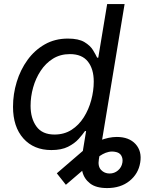

<svg xmlns="http://www.w3.org/2000/svg" viewBox="-20 -748 809 972"><path d="M522.5 204.1Q466.3 204.1 436.3 180.9Q406.2 157.7 397.2 121.8Q388.2 85.9 394 48.8L421.4 -118.2H509.8L480.5 58.6Q474.6 94.2 491.7 112.3Q508.8 130.4 534.7 130.4Q559.1 130.4 577.4 114.7Q595.7 99.1 599.6 75.2Q603 55.2 594 39.6Q585 23.9 562 20.5Q545.9 17.6 530.3 21Q514.6 24.4 499.8 32.5Q484.9 40.5 470.2 53.2L313.5 187.5L267.6 129.4L400.4 15.1Q439.5 -18.6 485.1 -36.6Q530.8 -54.7 571.3 -54.7Q633.3 -54.7 666.3 -18.6Q699.2 17.6 689.9 74.7Q680.7 131.8 635.7 168Q590.8 204.1 522.5 204.1ZM240.2 11.7Q150.9 11.7 98.4 -47.1Q45.9 -106 45.9 -207.5Q45.9 -272 64.7 -333.5Q83.5 -395 119.4 -444.6Q155.3 -494.1 206.8 -523.4Q258.3 -552.7 323.7 -552.7Q377.9 -552.7 407.5 -534.9Q437 -517.1 450.9 -494.1Q464.8 -471.2 471.7 -456.1H477.5L522.5 -727.5H610.8L490.2 0H404.8L419.4 -84.5H410.2Q398.4 -67.4 378.2 -44.7Q357.9 -22 324.5 -5.1Q291 11.7 240.2 11.7ZM255.9 -66.9Q305.2 -66.9 342.3 -90.8Q379.4 -114.7 404.3 -154.3Q429.2 -193.8 441.9 -241.2Q454.6 -288.6 454.6 -335Q454.6 -398.9 424.8 -436.5Q395 -474.1 334 -474.1Q285.2 -474.1 248 -450.9Q210.9 -427.7 185.8 -389.4Q160.6 -351.1 147.7 -304.9Q134.8 -258.8 134.8 -212.4Q134.8 -148.9 164.3 -107.9Q193.8 -66.9 255.9 -66.9Z"/></svg>

Font: Inter Variable
Style: Italic
Weight: 400
Italic angle: -9.39999°
Designer: Rasmus Andersson
Foundry: rsms
Version: Version 4.001;git-9221beed3